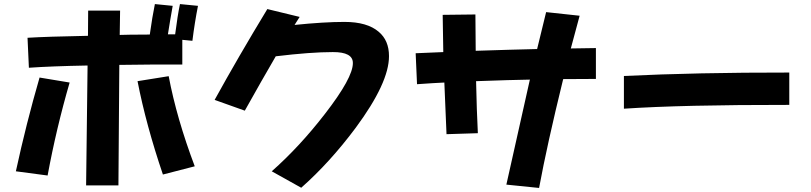

<svg xmlns="http://www.w3.org/2000/svg" viewBox="-20 -867 4040 957"><path d="M950.7 -38.1 792 2.9Q708 -244.6 665.5 -462.4L820.8 -487.3Q860.4 -277.3 950.7 -38.1ZM578.6 -814 576.7 -692.9Q606.4 -694.3 726.6 -694.8Q739.3 -785.2 752 -846.7L840.8 -837.9Q829.1 -773.4 816.9 -695.8H853Q865.2 -791 877 -846.7L966.8 -837.9Q950.2 -753.9 939 -663.6L888.7 -668.5V-545.4Q726.6 -545.9 574.7 -543.5L570.3 57.1H409.2Q410.6 -112.8 416.5 -540.5Q235.4 -537.1 124 -529.3L117.2 -678.7Q212.9 -684.6 418.5 -688.5Q418.9 -736.3 419.4 -814ZM327.1 -455.6Q260.7 -227.5 217.3 7.8L59.1 -13.2Q110.4 -250 177.2 -480.5Z M1473.6 -782.7Q1458 -757.8 1448.2 -742.7Q1595.7 -757.8 1696.8 -757.8Q1810.5 -757.8 1867.7 -708.5Q1918.9 -665.5 1918.9 -587.4Q1919.4 -455.1 1752.9 -230Q1624 -57.1 1481.4 68.8L1334.5 -13.2Q1473.6 -136.2 1599.6 -299.3Q1739.3 -479.5 1738.8 -552.7Q1739.3 -607.9 1638.7 -607.4Q1528.3 -607.4 1354.5 -586.4Q1284.2 -465.8 1200.2 -315.4L1049.8 -369.1Q1167 -582 1312.5 -821.8Z M2361.8 -203.1 2205.6 -198.2Q2199.7 -330.1 2194.8 -455.6Q2147.9 -453.6 2058.6 -447.3L2051.8 -601.6Q2059.1 -601.6 2189.5 -607.4Q2188 -675.8 2186.5 -793L2349.6 -794.9Q2350.1 -702.1 2351.1 -613.8Q2526.9 -619.6 2657.2 -622.6Q2681.2 -721.7 2702.1 -806.6L2869.1 -788.6Q2842.8 -692.9 2825.2 -625.5L2950.2 -627.4V-473.6Q2899.4 -473.6 2787.1 -472.7Q2707 -146.5 2667 69.8L2503.9 53.2Q2564 -217.8 2621.1 -470.2Q2529.8 -468.8 2353 -462.4Q2356 -317.4 2361.8 -203.1Z M3914.1 -344.2Q3379.9 -344.7 3089.8 -325.2V-488.3Q3453.1 -505.9 3914.1 -505.4Z"/></svg>

Font: Droid Sans
Style: Regular
Weight: 400
Foundry: Ascender Corporation
Version: Version 1.00 build 114